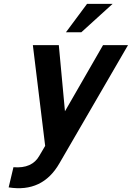

<svg xmlns="http://www.w3.org/2000/svg" viewBox="-20 -760 686 999"><path d="M50 110Q147 118 185 50L215 -1L151 -525H286L318 -181L516 -525H646L289 90Q201 243 25 215ZM433 -740H566L403 -592H323Z"/></svg>

Font: Miedinger
Style: Bold-Italic
Weight: 700
Italic angle: -13°
Version: Version 001.000